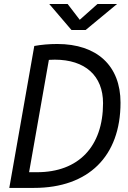

<svg xmlns="http://www.w3.org/2000/svg" viewBox="-20 -918 626 938"><path d="M25.4 0H146C412.1 0 568.8 -154.3 568.8 -416.5C568.8 -596.7 454.1 -703.1 259.8 -703.1C220.2 -703.1 181.6 -699.7 147.5 -693.4ZM122.1 -76.7 218.8 -625.5C228 -626 237.8 -626.5 247.6 -626.5C396 -626.5 483.4 -547.9 483.4 -414.1C483.4 -201.7 363.3 -76.7 161.1 -76.7ZM329.1 -771.5H398.4L551.8 -898.4H456.1L369.6 -821.3L310.5 -898.4H220.7Z"/></svg>

Font: Cascadia Mono NF SemiLight
Style: Italic
Weight: 350
Italic angle: -10°
Monospace: yes
Designer: Aaron Bell
Foundry: Saja Typeworks
Version: Version 2404.023